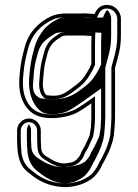

<svg xmlns="http://www.w3.org/2000/svg" viewBox="-20 -531 565 786"><path d="M352.8 -26.4V-26.1C352.8 -7.5 349.7 7.8 346.6 24.5C344.3 29.5 328.5 64.4 326.5 68.1C321.6 77.1 313.8 87.5 309.7 100.2C307.1 107.3 299.9 115.2 292.3 123.9L283.6 129.2C272.5 135.6 264.6 135.3 246 138H235.3C228.6 137.1 217.3 134.5 214.6 132.8L203.3 128.6C200.1 127.2 194.3 124 188.1 120.3C161.1 103.2 148 101.7 148 64.5V64.2C147.3 57 147 49.1 147 40.5V2.5C147 -23.3 124.7 -46 98.5 -46C72.3 -46 50 -23.4 50 2.5V40.5C50 105 59.2 149.1 97.9 176.4C133.5 206.8 178.9 235 252.2 235H252.6L275.2 232.9C299.8 227.9 314.8 224.7 337.9 212C361.3 199.4 370.9 188.2 382.6 171.9C393.6 157.2 398.6 141 407 128.3L415.1 112C427.8 89.2 441.5 53.4 445.9 24.4L448 2.1C449.4 -14.3 451 -32 451 -50.9V-253.1C462.7 -298.4 475 -330.5 475 -385.2V-455.1C475 -481 453.7 -505.9 428.8 -509.9C400.1 -514.8 378.9 -502.1 367.3 -474H364.5C351.5 -474 334.6 -476.9 317.1 -476H251.1C226.2 -476 204.8 -471.8 187.4 -463.4C135.9 -438.8 95.3 -396 80.2 -334.2L72.2 -303.1C65 -273.3 61.5 -241.7 59 -207.5C55.1 -143.4 76.2 -91.8 116.3 -65.7C159.7 -37.6 235.8 -45.5 282.6 -64.1C301.1 -71.1 329.6 -90.6 353.9 -108V-50.4C353.9 -41.3 353.5 -33.4 352.8 -26.4ZM321.8 -385.5C331.3 -385.5 342.5 -384.3 354.6 -383.7C354.2 -376.4 353.9 -364.7 353.9 -355V-268.5C348.5 -256.8 345 -248.4 337.5 -236.7C318 -203.3 306.8 -193.9 271 -167.9C238 -143.3 221.3 -134.6 170.9 -141.2C159 -148.6 153.5 -173.7 156 -200.4C158.3 -230.1 160.2 -257.4 166.8 -282.1L175.2 -314.2C185.2 -350.8 205 -365.1 236.3 -383.6C241.7 -384.3 246.7 -385.5 251.1 -385.5ZM364.5 -459H377.3L381.1 -468.3C390.6 -491.1 404.3 -498.8 426.3 -495.1C443.7 -492.3 460 -473.3 460 -455.1V-385.2C460 -332.4 448.1 -301.9 436 -255V-50.9C436 -32.8 434.4 -15.5 433 0.8L431.1 22.6C426.7 49.9 413.9 83.3 401.9 105L394 120.8C384 136.2 379.8 150.6 370.4 163.1C359 179.1 352.4 187.1 330.7 198.8C309.4 210.6 296.2 213.3 273 218.1L251.9 220C181.3 219.7 141.6 194 107.1 164.6C85.5 149.3 72.1 126.4 68 94.7C66.4 75.7 65 60.4 65 40.5V2.5C65 -15 80.8 -31 98.5 -31C117.9 -31 132 -13.8 132 2.5V40.5C132 49 132.5 58.8 133 64.8C133.4 109.8 155.7 117.6 180.2 133C187.4 137.4 193 140.4 197.5 142.5L208 146.4C219.1 151.1 225 151.7 234.3 153H247.1C264.7 150.4 276 150.9 291.3 142.1L302 135.5C310.1 126.4 319.2 118.1 323.9 105.1C327.2 94.7 333.9 85.9 339.7 75.3C343.1 68.9 358.2 35.3 361 28.9C365.5 5 368.9 -21.4 368.9 -50.4V-137.1L345.2 -120.2C321.1 -103 292.7 -84 277.2 -78.1C236.5 -61.9 171.8 -55.3 133.5 -73.4C92.5 -92.6 70.1 -142.3 74 -206.5C76.4 -240 79.9 -271.3 86.8 -299.4L94.8 -330.6C108.6 -387.3 145.3 -426.7 193.9 -449.9C208.7 -457 227.8 -461 251.1 -461H317.5C333.1 -461.8 349.3 -459 364.5 -459ZM321.8 -400.5H251.1C242.2 -400.5 237.7 -398.9 231.4 -398.1C198.7 -378.8 172.4 -361.1 160.7 -318.1L152.3 -286C145.2 -259.4 143.3 -231 141 -201.6C138.3 -171.3 142.8 -141.1 165.8 -126.8C220.6 -119.6 245 -129.8 279.9 -155.8C315.3 -181.5 330.3 -194.7 350.3 -228.9C358.8 -242.1 363.1 -252.7 368.9 -265.2V-355C368.9 -364.4 369.2 -376 369.6 -383L370.3 -398L355.3 -398.7C343.7 -399.3 332.5 -400.5 321.8 -400.5ZM435 -385.2V-455.1C435 -468.9 427.7 -482.5 418.6 -490.8C414.6 -486.5 410.2 -479.9 406.8 -471.7L401.5 -459H364.5C332.8 -459 328.3 -461.4 320 -461H251.1C239.4 -461 230.3 -459.7 218.9 -454.2C194.9 -442.7 167.9 -424.6 152 -399.9C137.8 -380.6 126.5 -359.2 120 -332.8L112 -301.7C105 -272.5 101.5 -241 99 -207.1C95.2 -144.4 118.2 -94.5 151 -73.2C175.5 -57.4 223.3 -62.4 253.9 -74.6C264.4 -78.5 294.6 -97.9 318.5 -115L393.9 -168.8V-50.4C393.9 -41.4 393.5 -32.7 392.8 -26.1C392.8 -6.9 389.6 8.9 386.5 25.5C385.3 31.4 368.3 66.3 365.7 71.1C360.3 80.9 353.2 90.5 349.3 102.2C345.7 112.2 336.7 121.3 328.8 130.3L317.5 137.2C301.8 146.2 270.5 150.5 253.6 153H228.3C211.9 150.8 199.3 149.4 184.6 142.8L173.5 138.7C167.5 135.9 162 133 153.9 128C129.2 112.5 108 102.8 108 64.4C107.4 57.6 107 49.1 107 40.5V2.5C107 -6.8 103.8 -15.4 98.5 -22.3C93.7 -16 90 -6.8 90 2.5V40.5C90 60.8 91.5 77.5 93 95.7C97.4 130 113.2 155.2 134 169.9C169.3 200.1 207.1 218.9 248.2 220L260.7 218.8C280.4 214.7 285.7 214.1 305 203.5C324.9 192.7 332.3 184.3 344 168C354 154.6 358.3 139.8 367.9 125.1L375.9 109.1C388.2 86.9 401.6 52.1 406 23.7L408 1.6C409.4 -14.7 411 -32.3 411 -50.9V-253.8C422.9 -299.8 435 -331.1 435 -385.2ZM321.8 -400.5C339.9 -400.5 351.2 -399 359.6 -398.6L395.2 -396.9L394.6 -383.5C394.2 -376.3 393.9 -364.6 393.9 -355V-267.2C388.4 -255.2 384.4 -245.8 376.5 -233.3C356.9 -199.9 342.2 -186.9 306.6 -161C275.3 -137.7 236.2 -116.8 157.7 -127.1L144.1 -128.9L136.7 -133.5C113.5 -147.9 113.5 -173.4 116 -200.8C118.3 -230.5 120.2 -258.2 127 -283.6L135.4 -315.7C146.7 -357.3 175.1 -375.5 210.3 -396.2L224 -397.9C224 -397.9 231 -400.5 251.1 -400.5Z"/></svg>

Font: HoneyBee
Style: Blur
Weight: 700
Foundry: Cannot Into Space Fonts
Version: Version 0.89